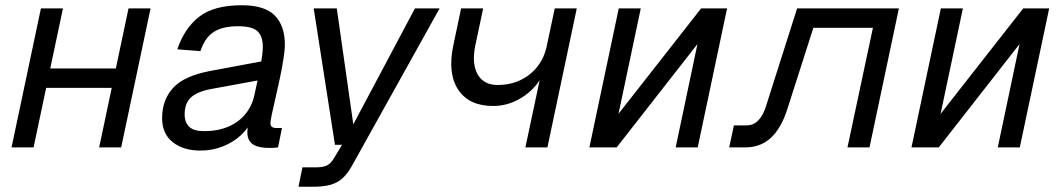

<svg xmlns="http://www.w3.org/2000/svg" viewBox="-20 -562 4044 732"><path d="M24 0 136 -530H220L108 0ZM358 0 470 -530H554L442 0ZM112 -227 128 -301H466L450 -227Z M983 -259 792 -224Q734 -214 709 -191.5Q684 -169 684 -126Q684 -95 701.5 -78.5Q719 -62 758 -62Q810 -62 850 -79Q890 -96 915.5 -127Q941 -158 950 -200Q953 -215 958.5 -239.5Q964 -264 969.5 -291.5Q975 -319 978.5 -343.5Q982 -368 982 -384Q982 -424 961.5 -443Q941 -462 888 -462Q828 -462 794.5 -440Q761 -418 744 -367L656 -374Q683 -454 739 -498Q795 -542 902 -542Q989 -542 1027.5 -503Q1066 -464 1066 -392Q1066 -370 1060.5 -336Q1055 -302 1047 -263.5Q1039 -225 1030.5 -189Q1022 -153 1016.5 -127Q1011 -101 1011 -93Q1011 -83 1016.5 -78.5Q1022 -74 1034 -74H1055L1040 0Q1035 1 1025.5 1.5Q1016 2 1006 2Q965 2 944 -12Q923 -26 923 -58Q923 -69 925.5 -82Q928 -95 932 -110L942 -108Q928 -74 899 -47Q870 -20 830 -4Q790 12 744 12Q679 12 638.5 -20Q598 -52 598 -112Q598 -181 640 -227Q682 -273 784 -292L999 -332Z M1118 150 1133 76H1184Q1211 76 1226 69Q1241 62 1254 40L1284 -10H1257L1176 -530H1264L1327 -88L1562 -530H1656L1323 68Q1306 99 1286.5 117Q1267 135 1240 142.5Q1213 150 1173 150Z M1983 0 2044 -287 2062 -316Q2053 -272 2022.5 -236Q1992 -200 1949.5 -179Q1907 -158 1860 -158Q1768 -158 1727 -220Q1686 -282 1708 -388L1738 -530H1822L1792 -388Q1778 -319 1801 -278.5Q1824 -238 1877 -238Q1925 -238 1964 -256.5Q2003 -275 2029.5 -309Q2056 -343 2065 -389L2095 -530H2179L2067 0Z M2227 0 2339 -530H2423L2338 -128L2653 -530H2752L2640 0H2556L2639 -394L2331 0Z M2760 0 2778 -84H2827Q2852 -84 2870.5 -102.5Q2889 -121 2900 -156L3019 -530H3407L3295 0H3211L3308 -456H3081L2982 -147Q2959 -74 2919.5 -37Q2880 0 2821 0Z M3455 0 3567 -530H3651L3566 -128L3881 -530H3980L3868 0H3784L3867 -394L3559 0Z"/></svg>

Font: Geist
Style: Italic
Weight: 400
Italic angle: -12°
Designer: Basement.studio, Andrés Briganti, Mateo Zaragoza
Foundry: Basement.studio, Vercel, Andrés Briganti, Guido Ferreyra, Mateo Zaragoza
Version: Version 1.500